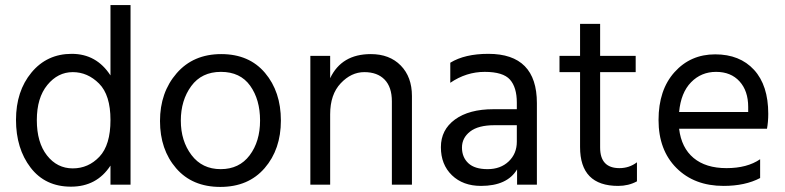

<svg xmlns="http://www.w3.org/2000/svg" viewBox="-20 -727 3092 756"><path d="M494 0H415V-75Q361 8 259.5 8Q158 8 100.5 -67Q43 -142 43 -255Q43 -368 104 -441.5Q165 -515 262.5 -515Q360 -515 415 -430V-707H494ZM266.5 -443Q208 -443 166.5 -392.5Q125 -342 125 -254Q125 -166 165 -115Q205 -64 266.5 -64Q328 -64 371.5 -110Q415 -156 415 -254.5Q415 -353 370 -398Q325 -443 266.5 -443Z M850 -444Q774 -444 733 -388Q692 -332 692 -252Q692 -172 734 -116.5Q776 -61 849 -61Q922 -61 963 -115.5Q1004 -170 1004 -252.5Q1004 -335 965 -389.5Q926 -444 850 -444ZM851 -514Q961 -514 1023.5 -440Q1086 -366 1086 -252.5Q1086 -139 1022 -65Q958 9 847.5 9Q737 9 673.5 -64.5Q610 -138 610 -250.5Q610 -363 675.5 -438.5Q741 -514 851 -514Z M1602 0H1523V-328Q1523 -384 1494.5 -413.5Q1466 -443 1414.5 -443Q1363 -443 1321.5 -399Q1280 -355 1280 -277V0H1202V-507H1280V-419Q1325 -514 1440 -514Q1514 -514 1558 -469Q1602 -424 1602 -349Z M1874 5Q1803 5 1759.5 -37Q1716 -79 1716 -147.5Q1716 -216 1771.5 -256.5Q1827 -297 1923 -297H2015V-323Q2015 -383 1988 -413.5Q1961 -444 1888.5 -444Q1816 -444 1753 -401V-480Q1810 -515 1903 -515Q2094 -515 2094 -321V0H2016V-60Q1977 5 1874 5ZM2015 -169V-234H1927Q1863 -234 1831 -209Q1799 -184 1799 -146Q1799 -108 1824 -84.5Q1849 -61 1900 -61Q1951 -61 1983 -91.5Q2015 -122 2015 -169Z M2414 5Q2264 5 2264 -148V-443H2183V-507H2264V-633H2343V-507H2483V-443H2343V-146Q2343 -65 2419 -65Q2458 -65 2488 -88V-13Q2455 5 2414 5Z M2654 -286H2926V-306Q2926 -369 2892 -406.5Q2858 -444 2799.5 -444Q2741 -444 2701 -403Q2661 -362 2654 -286ZM2829 5Q2714 5 2643.5 -65.5Q2573 -136 2573 -254.5Q2573 -373 2636 -443Q2699 -513 2796 -513Q2893 -513 2949 -452Q3005 -391 3005 -279Q3005 -247 3000 -220H2654Q2663 -145 2711 -105Q2759 -65 2840.5 -65Q2922 -65 2973 -100V-26Q2914 5 2829 5Z"/></svg>

Font: Hind Jalandhar
Style: Regular
Weight: 400
Designer: Namrata Goyal
Foundry: Indian Type Foundry
Version: Version 0.702;PS 1.0;hotconv 1.0.81;makeotf.lib2.5.63406